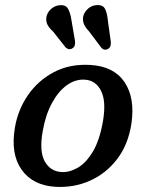

<svg xmlns="http://www.w3.org/2000/svg" viewBox="-20 -723 572 754"><path d="M334 -468Q426.5 -463 468.8 -400.8Q511 -338.5 496 -237Q483.5 -155 439.8 -98Q396 -41 332.5 -13Q269 15 196.5 10.5Q109 5 65 -56.5Q21 -118 38.5 -221.5Q50 -291 89.2 -348.5Q128.5 -406 190.8 -439.2Q253 -472.5 334 -468ZM219.5 -47.5Q251.5 -45 284.8 -64Q318 -83 344.8 -127.8Q371.5 -172.5 384.5 -248Q397.5 -325 377 -366Q356.5 -407 314.5 -410Q277 -413 243 -388.8Q209 -364.5 183.8 -317.8Q158.5 -271 147.5 -206.5Q134 -129.5 155.2 -90.2Q176.5 -51 219.5 -47.5ZM403.5 -642.5 415 -560.5Q416 -551.5 414.2 -544Q412.5 -536.5 405 -531.5Q390 -522.5 378 -535.5L330 -599.5Q316 -614 310 -627.5Q304 -641 306.5 -657.5Q310.5 -675.5 325.5 -688.8Q340.5 -702 360 -703Q384.5 -704.5 392.8 -687.5Q401 -670.5 403.5 -642.5ZM260.5 -644.5 274.5 -562.5Q275.5 -554 274 -546.5Q272.5 -539 265.5 -534Q251.5 -524.5 238 -536.5L188.5 -599Q174 -612 167 -625Q160 -638 162 -654.5Q164.5 -672.5 179.2 -686.5Q194 -700.5 213.5 -702.5Q238 -705 247.2 -688.5Q256.5 -672 260.5 -644.5Z"/></svg>

Font: Fraunces 9pt SuperSoft
Style: Italic
Weight: 400
Italic angle: -16°
Version: Version 1.000;[b76b70a41]